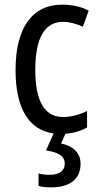

<svg xmlns="http://www.w3.org/2000/svg" viewBox="-20 -567 427 827"><path d="M327 138C327 91 295 62 243 51L262 9C296 7 329 -3 355 -18V-89C323 -73 288 -63 251 -63C172 -63 132 -131 132 -266C132 -403 172 -473 252 -473C279 -473 310 -464 337 -452L362 -521C333 -537 294 -547 248 -547C119 -547 47 -448 47 -265C47 -97 106 -7 211 8L178 81C227 88 259 103 259 138C259 168 237 186 192 186C176 186 159 184 146 180V234C159 238 178 240 200 240C282 240 327 204 327 138Z"/></svg>

Font: Noto Sans Khmer Condensed
Style: Regular
Weight: 400
Width: 3
Designer: Danh Hong and the Monotype Design Team
Foundry: Monotype Imaging Inc.
Version: Version 2.004